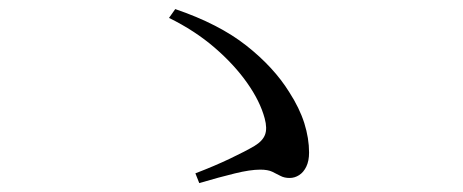

<svg xmlns="http://www.w3.org/2000/svg" viewBox="-20 -568 1040 431"><path d="M418.6 -178.9Q462.4 -195.7 496.9 -212.2Q531.5 -228.7 551.3 -240.4Q569.5 -251.4 574.9 -265.5Q580.3 -279.7 574.1 -302.5Q563.8 -340.8 534.8 -381.9Q505.9 -423 461.6 -461.2Q417.2 -499.4 359.4 -527.8L373.4 -547.6Q471.6 -514.1 533.2 -465.5Q594.7 -417 629.3 -361.2Q652.3 -325.6 663.1 -291.6Q673.8 -257.5 673.8 -225.5Q673.8 -206.8 667.6 -194Q661.4 -181.2 651.5 -174.9Q641.5 -168.5 630.2 -168.5Q618.1 -168.5 609.5 -173.2Q600.9 -177.9 591.1 -182.5Q581.3 -187.2 564.1 -187.2Q541.7 -187.2 507.1 -178.7Q472.4 -170.3 427.3 -157Z"/></svg>

Font: Early Summer Mincho VF
Style: Regular
Weight: 250
Designer: GuiWonder
Version: Version 1.002